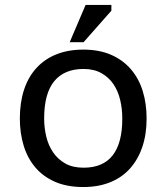

<svg xmlns="http://www.w3.org/2000/svg" viewBox="-20 -740 671 774"><path d="M60 -262Q60 -327 77 -378.5Q94 -430 127 -466Q160 -502 207.5 -521Q255 -540 316 -540Q380 -540 428 -519Q476 -498 508 -460.5Q540 -423 555.5 -372.5Q571 -322 571 -262Q571 -198 553.5 -147Q536 -96 503.5 -60Q471 -24 423.5 -5Q376 14 316 14Q250 14 202 -7Q154 -28 122.5 -65Q91 -102 75.5 -152.5Q60 -203 60 -262ZM158 -262Q158 -225 166.5 -189.5Q175 -154 194 -126Q213 -98 243 -81Q273 -64 317 -64Q473 -64 473 -262Q473 -301 464.5 -337Q456 -373 437.5 -400.5Q419 -428 389 -445Q359 -462 317 -462Q239 -462 198.5 -412.5Q158 -363 158 -262ZM325 -720H429V-697L317 -570H261Z"/></svg>

Font: PT Sans Caption
Style: Regular
Weight: 400
Designer: A.Korolkova, O.Umpeleva, V.Yefimov
Foundry: ParaType Ltd
Version: Version 2.004W OFL